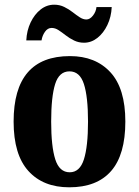

<svg xmlns="http://www.w3.org/2000/svg" viewBox="-20 -788 592 818"><path d="M275 10Q164 10 101 -59.5Q38 -129 38 -270Q38 -549 278 -549Q387 -549 450.5 -480Q514 -411 514 -270Q514 -129 453.5 -59.5Q393 10 275 10ZM277 -54Q320 -54 337.5 -109Q355 -164 355 -270Q355 -376 337.5 -430Q320 -484 276 -484Q232 -484 215 -430Q198 -376 198 -270Q198 -164 215.5 -109Q233 -54 277 -54ZM338 -606Q315 -606 295.5 -615.5Q276 -625 260 -637.5Q244 -650 229.5 -659.5Q215 -669 200 -669Q183 -669 171.5 -652.5Q160 -636 157 -616H92Q94 -658 110.5 -692.5Q127 -727 153 -747.5Q179 -768 211 -768Q234 -768 253.5 -758.5Q273 -749 289 -736.5Q305 -724 319.5 -714.5Q334 -705 348 -705Q363 -705 376 -721.5Q389 -738 391 -758H456Q454 -716 437.5 -681.5Q421 -647 395 -626.5Q369 -606 338 -606Z"/></svg>

Font: Noto Serif Hebrew Condensed ExtraBold
Style: Regular
Weight: 800
Width: 3
Designer: Monotype Design Team
Foundry: Monotype Imaging Inc.
Version: Version 2.004; ttfautohint (v1.8.4.7-5d5b)